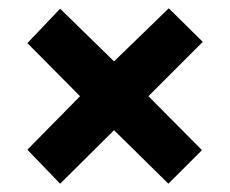

<svg xmlns="http://www.w3.org/2000/svg" viewBox="-20 -585 555 463"><path d="M387 -565 255 -437 125 -564 46 -481 173 -353 46 -224 125 -142 255 -271 386 -142 467 -223 338 -353 469 -484Z"/></svg>

Font: Noto Sans Georgian Condensed ExtraBold
Style: Regular
Weight: 800
Width: 3
Designer: Monotype Design Team, Akaki Razmadze
Foundry: Google LLC
Version: Version 2.005